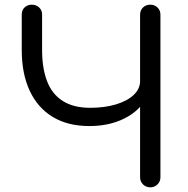

<svg xmlns="http://www.w3.org/2000/svg" viewBox="-20 -801 806 821"><path d="M362 -262Q270 -262 205.5 -301Q141 -340 107 -413Q73 -486 73 -587V-739Q73 -758 85.5 -769.5Q98 -781 116 -781Q135 -781 147.5 -769Q160 -757 160 -739V-587Q160 -510 181 -454.5Q202 -399 248 -369.5Q294 -340 366 -340Q427 -340 475.5 -354.5Q524 -369 551.5 -395Q579 -421 579 -454H624Q622 -397 587.5 -354Q553 -311 494.5 -286.5Q436 -262 362 -262ZM623 0Q604 0 591.5 -12.5Q579 -25 579 -43V-738Q579 -757 591.5 -769Q604 -781 623 -781Q641 -781 653.5 -769Q666 -757 666 -738V-43Q666 -25 653.5 -12.5Q641 0 623 0Z"/></svg>

Font: Comfortaa Medium
Style: Regular
Weight: 500
Designer: Johan Aakerlund
Foundry: Johan Aakerlund
Version: Version 3.104; ttfautohint (v1.8.1.43-b0c9)